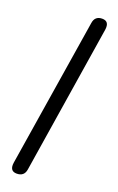

<svg xmlns="http://www.w3.org/2000/svg" viewBox="-171 -756 608 987"><g transform="rotate(20 132.5 -262.5)"><path d="M64 187Q24 187 31 139L160 -672Q166 -712 206 -712Q246 -712 239 -664L111 147Q105 187 64 187Z"/></g></svg>

Font: Nunito
Style: Italic
Weight: 400
Italic angle: -9°
Designer: Vernon Adams
Foundry: Vernon Adams
Version: Version 3.601; ttfautohint (v1.8.2.53-6de2)